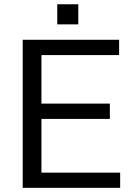

<svg xmlns="http://www.w3.org/2000/svg" viewBox="-20 -902 623 922"><path d="M557 0H89V-711H552V-637.5H179V-404.5H507.5V-331H179V-73H557ZM356 -785H255V-881.5H356Z"/></svg>

Font: Roberto Sans
Style: Regular
Weight: 400
Designer: Google (font) & Cristiano Sobral (main changes)
Version: Version 1.500; ttfautohint (v1.8.4.7-5d5b-dirty)